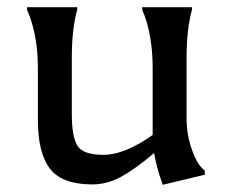

<svg xmlns="http://www.w3.org/2000/svg" viewBox="-20 -500 642 532"><path d="M236 11Q152 11 118.5 -32.5Q85 -76 85 -167V-310Q85 -405 55 -473V-480H194V-473Q179 -420 179 -340V-183Q179 -123 194 -97Q209 -71 267 -71Q325 -71 403 -126V-310Q403 -407 374 -473V-480H512V-473Q497 -420 497 -340V-171Q497 -127 512 -84.5Q527 -42 547 -28L548 -16L431 12Q414 -34 407 -76Q358 -34 318 -11.5Q278 11 236 11Z"/></svg>

Font: Asul
Style: Regular
Weight: 400
Version: Version 1.001